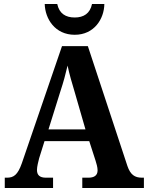

<svg xmlns="http://www.w3.org/2000/svg" viewBox="-20 -946 744 966"><path d="M356 -771C454 -771 504 -851 505 -926H443C433 -878 401 -858 356 -858C310 -858 278 -878 268 -926H205C207 -851 257 -771 356 -771ZM4 0H247V-52H211C179 -52 166 -66 166 -91C166 -108 173 -134 177 -150L204 -236H429L461 -137C465 -124 471 -105 471 -89C471 -62 452 -52 425 -52H394V0H704V-52H694C658 -52 636 -67 621 -111L422 -714H292L90 -125C69 -65 48 -52 15 -52H4ZM224 -295 284 -487C299 -532 310 -573 320 -616C329 -572 342 -529 356 -482L410 -295Z"/></svg>

Font: Noto Serif Ethiopic SemiCondensed
Style: Bold
Weight: 700
Width: 4
Designer: Monotype Design Team
Foundry: Monotype Imaging Inc.
Version: Version 2.102